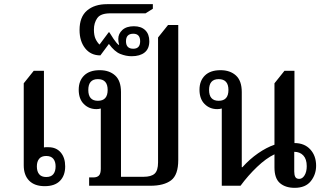

<svg xmlns="http://www.w3.org/2000/svg" viewBox="-20 -892 1569 922"><path d="M195 2Q146 2 120 -24.5Q94 -51 94 -98V-492L142 -552H191V-184Q198 -186 213 -185Q250 -185 271.5 -160Q293 -135 293 -93Q293 -49 268 -23.5Q243 2 195 2ZM202 -42Q225 -42 236 -55.5Q247 -69 247 -93Q247 -116 236 -129.5Q225 -143 202 -143Q179 -143 168 -129.5Q157 -116 157 -93Q157 -69 168 -55.5Q179 -42 202 -42Z M408 0V-40H428Q446 -40 455 -49Q464 -58 464 -82V-371Q454 -368 443 -368Q407 -368 382.5 -392.5Q358 -417 358 -461Q358 -504 384 -529.5Q410 -555 459 -555Q505 -555 533 -529.5Q561 -504 561 -450V-43H669Q706 -43 722.5 -58Q739 -73 739 -112V-712L787 -772H836V-124Q836 -52 801.5 -26Q767 0 702 0ZM450 -408Q497 -408 497 -460Q497 -512 450 -512Q404 -512 404 -460Q404 -408 450 -408Z M612 -622Q585 -622 557.5 -633Q530 -644 503 -681L462 -626Q416 -626 389 -660Q362 -694 362 -748Q362 -811 398 -841.5Q434 -872 494 -872H714V-850L679 -828H510Q463 -828 447 -805Q431 -782 431 -750Q431 -722 439 -705Q447 -688 458 -678L502 -737H505Q512 -725 525.5 -705Q539 -685 550 -676L552 -678Q548 -690 548 -705Q548 -730 567.5 -748Q587 -766 623 -766Q658 -766 677.5 -747Q697 -728 697 -694Q697 -658 674.5 -640Q652 -622 612 -622ZM620 -658Q653 -658 653 -694Q653 -730 620 -730Q585 -730 585 -694Q585 -658 620 -658Z M1045 0V-371Q1035 -368 1023 -368Q987 -368 962.5 -392.5Q938 -417 938 -461Q938 -504 964 -529.5Q990 -555 1039 -555Q1085 -555 1113 -529.5Q1141 -504 1141 -450V-89H1144Q1179 -128 1219.5 -156Q1260 -184 1298 -197V-492L1346 -552H1394V-205Q1442 -205 1470 -174.5Q1498 -144 1498 -96Q1498 -54 1472.5 -22Q1447 10 1395 10Q1351 10 1324.5 -12.5Q1298 -35 1298 -88V-151Q1258 -132 1214.5 -90.5Q1171 -49 1135 0ZM1030 -408Q1077 -408 1077 -460Q1077 -512 1030 -512Q984 -512 984 -460Q984 -408 1030 -408ZM1417 -33Q1432 -33 1442.5 -50Q1453 -67 1453 -94Q1453 -128 1436.5 -145.5Q1420 -163 1393 -163V-68Q1393 -52 1398 -42.5Q1403 -33 1417 -33Z"/></svg>

Font: Noto Serif Thai SemiCondensed Medium
Style: Regular
Weight: 500
Width: 4
Designer: Monotype Design Team
Foundry: Monotype Imaging Inc.
Version: Version 2.002; ttfautohint (v1.8.4.7-5d5b)